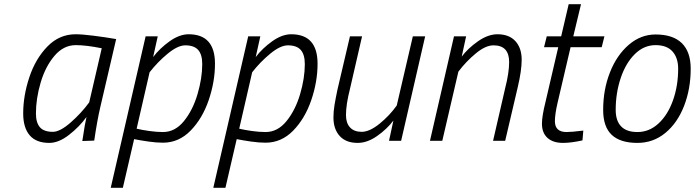

<svg xmlns="http://www.w3.org/2000/svg" viewBox="-20 -674 3326 919"><path d="M91 -131Q91 -216 120.5 -304.5Q150 -393 207 -451.5Q264 -510 342 -510Q373 -510 428.5 -503Q484 -496 536 -487L460 -161Q445 -97 431 -1L374 1Q387 -86 394 -114Q360 -67 310.5 -28.5Q261 10 216 10Q153 10 122 -26.5Q91 -63 91 -131ZM407 -184 467 -443Q392 -458 343 -458Q284 -458 240.5 -406.5Q197 -355 174.5 -278.5Q152 -202 152 -131Q152 -87 171 -65Q190 -43 233 -43Q267 -43 317.5 -87Q368 -131 407 -184Z M677 -500H735L713 -401Q745 -443 792 -476.5Q839 -510 883 -510Q1009 -510 1009 -369Q1009 -283 979 -195Q949 -107 892.5 -49Q836 9 760 9Q729 9 690.5 3.5Q652 -2 622 -8L568 225H510ZM948 -367Q948 -413 928.5 -435Q909 -457 867 -457Q831 -457 782.5 -417Q734 -377 696 -328L634 -58Q659 -52 694.5 -47Q730 -42 760 -42Q818 -42 860.5 -94.5Q903 -147 925.5 -223.5Q948 -300 948 -367Z M1168 -500H1226L1204 -401Q1236 -443 1283 -476.5Q1330 -510 1374 -510Q1500 -510 1500 -369Q1500 -283 1470 -195Q1440 -107 1383.5 -49Q1327 9 1251 9Q1220 9 1181.5 3.5Q1143 -2 1113 -8L1059 225H1001ZM1439 -367Q1439 -413 1419.5 -435Q1400 -457 1358 -457Q1322 -457 1273.5 -417Q1225 -377 1187 -328L1125 -58Q1150 -52 1185.5 -47Q1221 -42 1251 -42Q1309 -42 1351.5 -94.5Q1394 -147 1416.5 -223.5Q1439 -300 1439 -367Z M1576 -112Q1576 -140 1581 -170.5Q1586 -201 1595 -244L1655 -500H1713L1655 -248Q1636 -174 1636 -123Q1636 -85 1655.5 -64Q1675 -43 1711 -43Q1749 -43 1797 -82Q1845 -121 1879 -169L1956 -500H2015L1900 0H1842L1863 -97Q1832 -56 1785 -23Q1738 10 1692 10Q1636 10 1606 -23Q1576 -56 1576 -112Z M2153 -500H2211L2190 -403Q2220 -443 2268 -476.5Q2316 -510 2361 -510Q2417 -510 2447 -477Q2477 -444 2477 -388Q2477 -336 2458 -256L2398 0H2340L2398 -252Q2417 -326 2417 -377Q2417 -457 2342 -457Q2304 -457 2257 -418Q2210 -379 2174 -331L2097 0H2038Z M2574 -82Q2574 -118 2591 -186L2652 -448H2584L2597 -500H2666L2702 -654H2761L2724 -500H2873L2860 -448H2711L2649 -183Q2636 -127 2636 -94Q2636 -42 2692 -42Q2716 -42 2772 -49L2768 -2Q2713 10 2675 10Q2627 10 2600.5 -14Q2574 -38 2574 -82Z M2867 -148Q2867 -245 2899.5 -327.5Q2932 -410 2989.5 -459.5Q3047 -509 3118 -509Q3201 -509 3243.5 -467.5Q3286 -426 3286 -345Q3286 -249 3254.5 -167.5Q3223 -86 3165 -38Q3107 10 3031 10Q2949 10 2908 -28.5Q2867 -67 2867 -148ZM3226 -345Q3226 -397 3199 -427.5Q3172 -458 3118 -458Q3062 -458 3018.5 -415Q2975 -372 2951 -300.5Q2927 -229 2927 -148Q2927 -96 2953 -69Q2979 -42 3031 -42Q3088 -42 3132.5 -83.5Q3177 -125 3201.5 -194.5Q3226 -264 3226 -345Z"/></svg>

Font: Cairo Light
Style: Italic
Weight: 300
Italic angle: -13°
Designer: Mohamed Gaber, Accademia di Belle Arti di Urbino and others
Foundry: Kief Type Foundry, Accademia di Belle Arti di Urbino and others
Version: Version 3.011